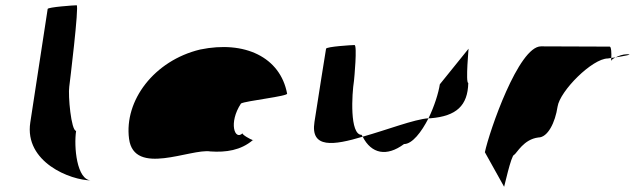

<svg xmlns="http://www.w3.org/2000/svg" viewBox="-20 -723 2437 729"><path d="M95 -258C72 -108 247 -38 327 -38C271 -38 260 -167 269 -226C250 -227 238 -361 243 -394C244 -401 281 -703 271 -703C261 -703 162 -696 161 -689Z M470 -196C489 -52 704 -160 779 -148C838 -144 894 -152 940 -191C932 -193 898 -212 901 -217C871 -188 847 -257 895 -330C911 -340 1078 -358 1070 -368C1044 -506 909 -570 740 -535C565 -493 451 -341 470 -196ZM901 -218V-217ZM941 -192 940 -191C942 -191 942 -191 941 -190Z M1174 -260C1158 -158 1247 -171 1357 -204C1356 -206 1354 -209 1353 -211C1307 -211 1316 -366 1324 -416C1325 -424 1337 -552 1326 -552C1316 -552 1219 -546 1218 -538C1218 -538 1186 -340 1174 -260ZM1357 -204C1390 -139 1448 -127 1514 -176C1545 -176 1580 -221 1607 -274C1552 -270 1450 -230 1357 -204ZM1607 -274H1615C1713 -282 1756 -322 1758 -408C1747 -408 1760 -546 1759 -538L1650 -403C1645 -370 1629 -319 1607 -274Z M1821 -145 1894 -14C1893 -6 1921 -135 1932 -135C1943 -142 1968 -194 2024 -201C2060 -201 2088 -258 2097 -318C2106 -378 2229 -501 2288 -501C2288 -501 2293 -502 2301 -503C2302 -520 2301 -546 2295 -546C2295 -546 2132 -547 2034 -547C1949 -547 1838 -225 1821 -145ZM2301 -503C2301 -498 2300 -494 2300 -491C2300 -494 2307 -500 2317 -505C2311 -504 2306 -504 2301 -503ZM2317 -505C2348 -510 2388 -517 2361 -517C2345 -517 2329 -511 2317 -505Z"/></svg>

Font: Ampere
Style: ExtIta
Weight: 400
Version: Version 1